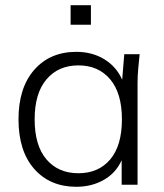

<svg xmlns="http://www.w3.org/2000/svg" viewBox="-20 -709 631 737"><path d="M273 8Q172 8 111.5 -60.5Q51 -129 51 -251Q51 -372 111.5 -441Q172 -510 273 -510Q334 -510 380.5 -481.5Q427 -453 449 -403L457 -501H516Q513 -473 510.5 -444.5Q508 -416 508 -389V0H447V-94Q425 -45 378.5 -18.5Q332 8 273 8ZM281 -44Q358 -44 403 -97Q448 -150 448 -251Q448 -351 403 -404.5Q358 -458 281 -458Q204 -458 158.5 -404.5Q113 -351 113 -251Q113 -150 158.5 -97Q204 -44 281 -44ZM251 -614V-689H329V-614Z"/></svg>

Font: Mulish Light
Style: Regular
Weight: 300
Designer: Vernon Adams
Foundry: Vernon Adams
Version: Version 3.603; ttfautohint (v1.8.3)